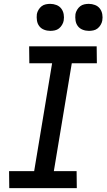

<svg xmlns="http://www.w3.org/2000/svg" viewBox="-20 -975 552 995"><path d="M378 0H28L27 -88H157L250 -647H132L131 -735H481L482 -647H352L259 -88H377ZM441 -815Q424 -815 408.5 -821Q393 -827 383.5 -839.5Q374 -852 371.5 -868.5Q369 -885 371 -902Q373 -913 379.5 -924Q386 -935 395.5 -942.5Q405 -950 417 -952.5Q429 -955 440 -955Q457 -955 472.5 -949Q488 -943 497.5 -930.5Q507 -918 510 -901.5Q513 -885 510 -868Q508 -857 501.5 -846Q495 -835 485.5 -827.5Q476 -820 464 -817.5Q452 -815 441 -815ZM241 -815Q224 -815 208.5 -821Q193 -827 183.5 -839.5Q174 -852 171.5 -868.5Q169 -885 171 -902Q173 -913 179.5 -924Q186 -935 195.5 -942.5Q205 -950 217 -952.5Q229 -955 240 -955Q257 -955 272.5 -949Q288 -943 297.5 -930.5Q307 -918 310 -901.5Q313 -885 310 -868Q308 -857 301.5 -846Q295 -835 285.5 -827.5Q276 -820 264 -817.5Q252 -815 241 -815Z"/></svg>

Font: Iosevka Semibold
Style: Italic
Weight: 600
Italic angle: -9°
Monospace: yes
Designer: Belleve Invis
Foundry: Belleve Invis
Version: Version 32.5.0; ttfautohint (v1.8.4)